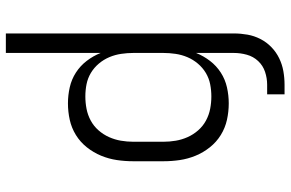

<svg xmlns="http://www.w3.org/2000/svg" viewBox="-184 -570 969 640"><g transform="rotate(90 300.0 -249.5)"><path d="M91 215V-545Q91 -568 95 -590.5Q99 -613 109.5 -633.5Q120 -654 136.5 -670Q153 -686 173.5 -696Q194 -706 216.5 -710Q239 -714 262 -714H294V-656H262Q240 -656 219 -649Q198 -642 183 -626Q168 -610 162 -588.5Q156 -567 156 -545V-419Q166 -444 182.5 -465.5Q199 -487 221.5 -501.5Q244 -516 270.5 -522Q297 -528 324 -528Q352 -528 379 -522Q406 -516 429.5 -501.5Q453 -487 470.5 -465Q488 -443 498.5 -417.5Q509 -392 513 -365Q517 -338 517 -310V-210Q517 -182 513 -155Q509 -128 498.5 -102.5Q488 -77 470.5 -55Q453 -33 429.5 -18.5Q406 -4 379 2Q352 8 324 8Q297 8 270.5 2Q244 -4 221.5 -18.5Q199 -33 182.5 -54.5Q166 -76 156 -101V215ZM301 -50Q322 -50 342.5 -54Q363 -58 381.5 -68Q400 -78 414 -94Q428 -110 436.5 -129Q445 -148 448.5 -168.5Q452 -189 452 -210V-310Q452 -331 448.5 -351.5Q445 -372 436.5 -391Q428 -410 414 -426Q400 -442 381.5 -452Q363 -462 342.5 -466Q322 -470 301 -470Q280 -470 260 -466Q240 -462 222.5 -451.5Q205 -441 191.5 -425Q178 -409 170 -390Q162 -371 159 -350.5Q156 -330 156 -310V-210Q156 -190 159 -169.5Q162 -149 170 -130Q178 -111 191.5 -95Q205 -79 222.5 -68.5Q240 -58 260 -54Q280 -50 301 -50Z"/></g></svg>

Font: Iosevka SS04 Light Extended
Style: Regular
Weight: 300
Width: 7
Monospace: yes
Designer: Belleve Invis
Foundry: Belleve Invis
Version: Version 19.0.0; ttfautohint (v1.8.4)